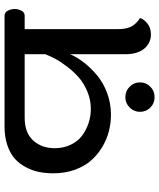

<svg xmlns="http://www.w3.org/2000/svg" viewBox="54 -772 717 866"><g transform="rotate(90 413.0 -338.5)"><path d="M418 -544.9Q390.1 -544.9 370.6 -564.2Q351.1 -583.5 351.1 -610.8Q351.1 -638.7 370.6 -657.7Q390.1 -676.8 418 -676.8Q445.3 -676.8 464.6 -657.7Q483.9 -638.7 483.9 -610.8Q483.9 -584 464.6 -564.5Q445.3 -544.9 418 -544.9ZM496.1 -480Q534.2 -480 571 -470.7Q607.9 -461.4 642.6 -440.7Q677.2 -419.9 703.4 -390.4Q729.5 -360.8 745.4 -316.7Q761.2 -272.5 761.2 -219.2Q761.2 -185.5 755.1 -155.3Q749 -125 733.6 -95.9Q718.3 -66.9 695.1 -46.1Q671.9 -25.4 634.8 -12.7Q597.7 0 550.8 0H50.8Q34.7 0 27.3 -15.4Q20 -30.8 20 -45.9Q20 -60.1 27.3 -75.4Q34.7 -90.8 50.8 -90.8H110.8V-513.2Q110.8 -536.6 105.7 -554.7Q100.6 -572.8 91.3 -584Q82 -595.2 75.9 -600.3Q69.8 -605.5 61 -610.8Q64 -626 84 -643.1Q104 -660.2 134.8 -660.2Q173.8 -660.2 199 -629.9Q224.1 -599.6 224.1 -543.9V-295.9Q237.8 -327.6 261.7 -358.4Q285.6 -389.2 319.1 -417.2Q352.5 -445.3 398.9 -462.6Q445.3 -480 496.1 -480ZM511.2 -90.8Q577.6 -90.8 612.8 -128.9Q647.9 -167 647.9 -226.1Q647.9 -266.1 632.6 -298.1Q617.2 -330.1 591.6 -349.4Q565.9 -368.7 534.9 -378.9Q503.9 -389.2 470.2 -389.2Q430.2 -389.2 393.1 -373.8Q356 -358.4 329.8 -335.7Q303.7 -313 281 -283.4Q258.3 -253.9 245.6 -230.2Q232.9 -206.5 224.1 -184.1V-90.8Z"/></g></svg>

Font: El Messiri SemiBold
Style: Regular
Weight: 600
Designer: Mohamed Gaber
Foundry: Kief Type Foundry
Version: Version 2.007;PS 002.007;hotconv 1.0.88;makeotf.lib2.5.64775